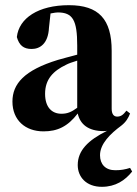

<svg xmlns="http://www.w3.org/2000/svg" viewBox="-20 -492 530 741"><path d="M373 229C426 229 463 204 490 170L482 156C463 162 447 165 425 165C387 165 366 142 366 107C366 63 406 24 448 -7C466 -21 475 -36 482 -54L468 -65C455 -48 446 -42 432 -42C419 -42 411 -52 411 -72V-296C411 -418 361 -472 246 -472C128 -472 53 -422 45 -349C54 -317 71 -303 102 -303C134 -303 166 -323 169 -385L175 -440C191 -443 197 -444 203 -444C261 -444 278 -414 278 -316V-281C250 -274 223 -266 204 -261C73 -221 28 -168 28 -100C28 -28 78 15 148 15C201 15 241 -3 280 -54C289 -13 320 14 380 14C383 14 386 14 393 13C320 49 280 89 280 145C280 191 313 229 373 229ZM154 -130C154 -186 185 -218 235 -242C244 -247 259 -252 278 -258V-76C255 -59 239 -53 217 -53C181 -53 154 -77 154 -130Z"/></svg>

Font: Source Serif 4 Display
Style: Bold
Weight: 700
Designer: Frank Grießhammer
Foundry: Adobe Systems Incorporated
Version: Version 4.004;hotconv 1.0.117;makeotfexe 2.5.65602